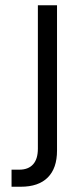

<svg xmlns="http://www.w3.org/2000/svg" viewBox="-20 -710 303 730"><path d="M23.9 -64.9H53.2Q87.9 -64.9 106 -85.4Q124 -105.5 124 -145V-689.9H196.8V-137.2Q196.8 -70.3 161.6 -35.2Q126.5 0 59.1 0H23.9Z"/></svg>

Font: D-DIN Condensed
Style: Regular
Weight: 400
Width: 3
Designer: Charles Nix
Foundry: Datto Inc.
Version: Version 1.00